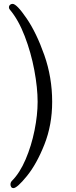

<svg xmlns="http://www.w3.org/2000/svg" viewBox="-20 -796 390 990"><path d="M34 155Q34 144 42 136Q82 96 112 26Q142 -44 158 -123.5Q174 -203 174 -271Q174 -343 157 -434Q140 -525 107.5 -609.5Q75 -694 31 -746Q26 -751 26 -759Q26 -766 31.5 -771Q37 -776 45 -776Q66 -776 117 -701.5Q168 -627 208.5 -512Q249 -397 249 -271Q249 -152 209 -51Q169 50 118.5 112Q68 174 49 174Q42 174 38 168.5Q34 163 34 155Z"/></svg>

Font: Iansui 0.93
Style: Regular
Weight: 400
Designer: But Ko / Fontworks Inc.
Foundry: zi-hi.com / Fontworks Inc.
Version: Version 0.931